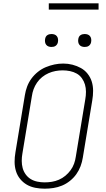

<svg xmlns="http://www.w3.org/2000/svg" viewBox="-20 -1129 640 1157"><path d="M249 8Q220 8 192 2.5Q164 -3 141 -16.5Q118 -30 101 -51Q84 -72 76 -98.5Q68 -125 68 -153.5Q68 -182 73 -211L130 -556Q134 -582 143.5 -607.5Q153 -633 169.5 -655.5Q186 -678 208.5 -696Q231 -714 256.5 -724.5Q282 -735 308 -740.5Q334 -746 361 -746Q390 -746 417 -739Q444 -732 467.5 -719Q491 -706 508 -684.5Q525 -663 533 -637Q541 -611 541 -582Q541 -553 536 -524L479 -179Q475 -153 465.5 -127.5Q456 -102 440 -79.5Q424 -57 401.5 -39Q379 -21 353.5 -10.5Q328 0 301.5 4Q275 8 249 8ZM249 -30Q271 -30 292.5 -33.5Q314 -37 335 -46Q356 -55 374 -70Q392 -85 405.5 -103.5Q419 -122 426.5 -143Q434 -164 437 -186L494 -531Q498 -553 498 -576Q498 -599 492 -619.5Q486 -640 473.5 -657.5Q461 -675 442.5 -685.5Q424 -696 402 -700.5Q380 -705 358 -705Q336 -705 314.5 -701Q293 -697 272.5 -688Q252 -679 234 -664.5Q216 -650 203 -631Q190 -612 182.5 -591.5Q175 -571 172 -549L115 -204Q111 -182 111 -159.5Q111 -137 116.5 -116.5Q122 -96 134.5 -78.5Q147 -61 165 -50Q183 -39 205 -34.5Q227 -30 249 -30ZM490 -846Q481 -846 472.5 -849Q464 -852 458.5 -859Q453 -866 451.5 -875.5Q450 -885 452 -895Q453 -901 456 -907Q459 -913 465 -917Q471 -921 477.5 -922.5Q484 -924 490 -924Q500 -924 508.5 -921Q517 -918 522.5 -911Q528 -904 529.5 -894.5Q531 -885 529 -875Q528 -869 524.5 -863Q521 -857 515.5 -853Q510 -849 503.5 -847.5Q497 -846 490 -846ZM290 -846Q281 -846 272.5 -849Q264 -852 258.5 -859Q253 -866 251.5 -875.5Q250 -885 252 -895Q253 -901 256 -907Q259 -913 265 -917Q271 -921 277.5 -922.5Q284 -924 290 -924Q300 -924 308.5 -921Q317 -918 322.5 -911Q328 -904 329.5 -894.5Q331 -885 329 -875Q328 -869 324.5 -863Q321 -857 315.5 -853Q310 -849 303.5 -847.5Q297 -846 290 -846ZM574 -1071H274V-1109H574Z"/></svg>

Font: Iosevka Curly Slab XLtExObl
Style: Regular
Weight: 200
Width: 7
Italic angle: -9°
Monospace: yes
Designer: Belleve Invis
Foundry: Belleve Invis
Version: Version 11.0.0; ttfautohint (v1.8.3)